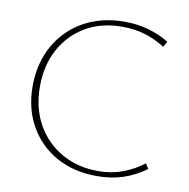

<svg xmlns="http://www.w3.org/2000/svg" viewBox="-76 -739 807 820"><g transform="rotate(10 327.0 -329.0)"><path d="M396 6Q297 6 221.5 -35.5Q146 -77 103 -152Q60 -227 60 -325Q60 -399 84.5 -461.5Q109 -524 154.5 -569.5Q200 -615 262.5 -639.5Q325 -664 400 -664Q457 -664 505 -650Q553 -636 594 -611L580 -587Q539 -613 494 -627Q449 -641 393 -641Q302 -641 234.5 -601Q167 -561 129 -491Q91 -421 91 -329Q91 -236 130.5 -165.5Q170 -95 239.5 -55.5Q309 -16 398 -16Q455 -16 503.5 -34Q552 -52 594 -84L608 -62Q561 -28 510 -11Q459 6 396 6Z"/></g></svg>

Font: Ysabeau Office Thin
Style: Regular
Weight: 250
Designer: Christian Thalmann (Catharsis Fonts)
Version: Version 2.001;gftools[0.9.30]; featfreeze: tnum,lnum,ss02